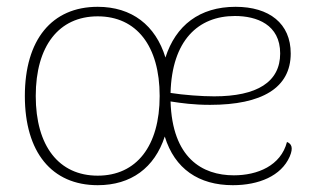

<svg xmlns="http://www.w3.org/2000/svg" viewBox="-20 -532 933 564"><path d="M267 12C365 12 434 -39 464 -131C493 -36 564 12 664 12C740 12 806 -15 831 -72C843 -100 835 -110 823 -115C805 -45 736 -17 667 -17C574 -17 486 -68 481 -234C513 -229 549 -224 597 -224C750 -224 834 -274 834 -375C834 -463 771 -512 672 -512C566 -512 496 -457 466 -363C437 -458 367 -512 267 -512C132 -512 53 -415 53 -250C53 -85 132 12 267 12ZM481 -259C485 -413 562 -485 670 -485C734 -485 803 -460 803 -375C803 -291 735 -249 609 -249C572 -249 519 -253 481 -259ZM267 -16C153 -16 85 -103 85 -250C85 -397 153 -484 267 -484C381 -484 449 -397 449 -250C449 -103 381 -16 267 -16Z"/></svg>

Font: Arima Koshi Thin
Style: Regular
Weight: 250
Designer: Joana Correia and Natanael Gama
Foundry: NDISCOVER
Version: Version 1.019;PS 001.019;hotconv 1.0.88;makeotf.lib2.5.64775